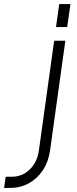

<svg xmlns="http://www.w3.org/2000/svg" viewBox="-154 -740 379 943"><path d="M-134 183 -126 128H-96Q-44.5 128 -7.8 92.2Q29 56.5 37 -1L112 -540H167L92 -2Q84 55 56.2 96.5Q28.5 138 -13 160.5Q-54.5 183 -104 183ZM121 -607 137 -720H192L176 -607Z"/></svg>

Font: Mohave Light
Style: Italic
Weight: 300
Italic angle: -8°
Designer: Gumpita Rahayu
Foundry: Tokotype
Version: Version 2.003